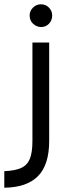

<svg xmlns="http://www.w3.org/2000/svg" viewBox="-50 -698 313 894"><path d="M141 -572Q119 -573 103.5 -588Q88 -603 88 -626Q88 -647 103.5 -662.5Q119 -678 141 -678Q163 -678 178 -662.5Q193 -647 193 -626Q193 -603 178 -587.5Q163 -572 141 -572ZM-30 176V99Q20 97 48.5 84Q77 71 89 41.5Q101 12 101 -42V-500H179V-42Q179 70 126.5 122.5Q74 175 -30 176Z"/></svg>

Font: Kulim Park
Style: Regular
Weight: 400
Designer: Noponies / Dale Sattler
Foundry: Noponies
Version: Version 1.000; ttfautohint (v1.8.3)